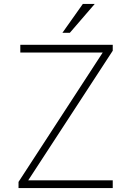

<svg xmlns="http://www.w3.org/2000/svg" viewBox="-20 -949 644 969"><path d="M73.5 0V-31L498.5 -684H82.5V-723H549V-693L122.5 -39H549V0ZM398 -929H458L332.5 -783.5H295Z"/></svg>

Font: Public Sans Thin
Style: Regular
Weight: 100
Designer: The Public Sans project authors (U.S. Web Design System). Libre Franklin designed by Pablo Impallari and Rodrigo Fuenzal
Version: Version 1.008